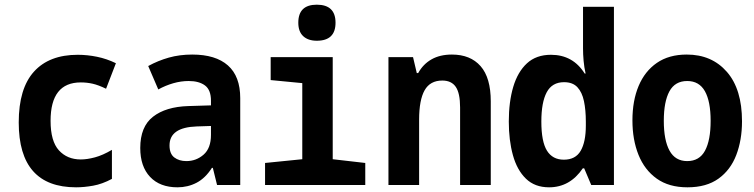

<svg xmlns="http://www.w3.org/2000/svg" viewBox="-20 -790 3220 820"><path d="M305 10Q60 10 60 -267Q60 -412 125 -484Q190 -556 312 -556Q353 -556 394.5 -547.5Q436 -539 475 -520L433 -411Q400 -427 375.5 -432.5Q351 -438 325 -438Q196 -438 196 -274Q196 -187 231.5 -148Q267 -109 325 -109Q352 -109 385.5 -118Q419 -127 458 -150V-26Q417 -4 378 3Q339 10 305 10Z M738 10Q663 10 621 -34.5Q579 -79 579 -158Q579 -249 633.5 -291.5Q688 -334 784 -337L881 -340V-360Q881 -406 855.5 -425Q830 -444 786 -444Q753 -444 720 -434.5Q687 -425 656 -408L613 -508Q655 -531 701 -544Q747 -557 801 -557Q901 -557 953.5 -510.5Q1006 -464 1006 -371V0H907L889 -73H885Q857 -29 819.5 -9.5Q782 10 738 10ZM776 -102Q818 -102 849.5 -129.5Q881 -157 881 -214V-252L820 -250Q704 -246 704 -169Q704 -133 724.5 -117.5Q745 -102 776 -102Z M1333 -616Q1296 -616 1275 -635.5Q1254 -655 1254 -693Q1254 -770 1333 -770Q1413 -770 1413 -693Q1413 -616 1333 -616ZM1112 0V-94L1271 -110V-435L1136 -448V-546H1401V-110L1540 -94V0Z M1639 0V-546H1744L1760 -478H1766Q1787 -516 1823 -536.5Q1859 -557 1910 -557Q1989 -557 2032.5 -507.5Q2076 -458 2076 -357V0H1945V-331Q1945 -392 1926.5 -419Q1908 -446 1869 -446Q1817 -446 1793.5 -404.5Q1770 -363 1770 -279V0Z M2325 10Q2264 10 2226 -27Q2188 -64 2170.5 -127.5Q2153 -191 2153 -271Q2153 -355 2172 -419Q2191 -483 2230.5 -519.5Q2270 -556 2333 -556Q2427 -556 2477 -476H2481Q2475 -502 2472.5 -530Q2470 -558 2470 -583V-761H2602V0H2505L2475 -71H2469Q2414 10 2325 10ZM2388 -108Q2438 -108 2460 -146Q2482 -184 2482 -254V-270Q2482 -320 2474 -358Q2466 -396 2446 -417.5Q2426 -439 2389 -439Q2338 -439 2315 -396Q2292 -353 2292 -271Q2292 -185 2316 -146.5Q2340 -108 2388 -108Z M2916 10Q2837 10 2785 -27Q2733 -64 2707 -128.5Q2681 -193 2681 -276Q2681 -360 2707.5 -423Q2734 -486 2785.5 -521.5Q2837 -557 2913 -557Q3020 -557 3084.5 -483Q3149 -409 3149 -272Q3149 -192 3124.5 -128Q3100 -64 3048.5 -27Q2997 10 2916 10ZM2915 -102Q2967 -102 2991 -146.5Q3015 -191 3015 -274Q3015 -357 2990.5 -400.5Q2966 -444 2915 -444Q2863 -444 2839 -400Q2815 -356 2815 -274Q2815 -191 2839.5 -146.5Q2864 -102 2915 -102Z"/></svg>

Font: Noto Sans Mono Condensed
Style: Bold
Weight: 700
Width: 3
Designer: Monotype Design Team
Foundry: Monotype Imaging Inc.
Version: Version 2.014